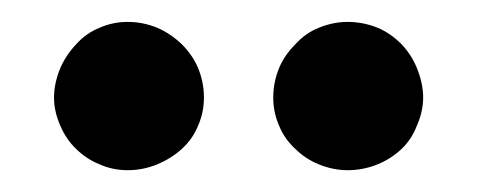

<svg xmlns="http://www.w3.org/2000/svg" viewBox="-20 -736 440 177"><path d="M168 -646Q168 -632.3 162.6 -620.1Q157.7 -607.9 147.5 -598.6Q137.7 -589.8 125 -584.5Q111.8 -579.1 97.7 -579.1Q84 -579.1 71.8 -584.5Q59.6 -589.4 50.3 -598.6Q41 -607.4 35.6 -620.1Q29.8 -633.3 29.8 -646Q29.8 -659.2 35.6 -673.3Q41 -685.5 50.3 -695.3Q59.6 -705.6 71.8 -710.4Q84 -715.8 97.7 -715.8Q111.8 -715.8 125 -710.4Q137.2 -705.1 147.5 -695.3Q157.7 -685.1 162.6 -673.3Q168 -660.2 168 -646ZM370.1 -646Q370.1 -633.3 364.3 -620.1Q359.4 -607.4 350.1 -598.6Q340.3 -589.4 328.1 -584.5Q314.9 -579.1 300.3 -579.1Q287.1 -579.1 273.9 -584.5Q261.7 -589.4 252.4 -598.6Q242.2 -607.9 237.3 -620.1Q231.9 -632.3 231.9 -646Q231.9 -660.2 237.3 -673.3Q242.2 -685.1 252.4 -695.3Q261.7 -705.6 273.9 -710.4Q287.1 -715.8 300.3 -715.8Q314.9 -715.8 328.1 -710.4Q339.8 -705.6 350.1 -695.3Q359.4 -685.5 364.3 -673.3Q370.1 -659.2 370.1 -646Z"/></svg>

Font: Lato-SemiBold
Style: Bold
Weight: 500
Designer: Lukasz Dziedzic with Adam Twardoch and Botio Nikoltchev
Foundry: tyPoland Lukasz Dziedzic
Version: ""